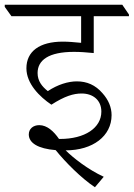

<svg xmlns="http://www.w3.org/2000/svg" viewBox="-53 -643 562 807"><path d="M346 144 383 100C316 69 254 20 223 -11C337 -11 416 -71 416 -159C416 -192 403 -223 378 -251C348 -286 312 -301 270 -301C234 -301 190 -288 148 -260C124 -279 105 -302 105 -336C105 -390 151 -425 258 -425C285 -425 310 -423 341 -420V-575H489V-582L461 -623H-33V-614L-5 -575H288V-463C257 -466 234 -468 211 -468C113 -468 58 -427 58 -356C58 -291 114 -236 163 -203C219 -239 256 -250 290 -250C338 -250 373 -222 373 -174C373 -105 303 -59 200 -59H195C173 -91 145 -117 112 -117C87 -117 68 -102 68 -78C68 -42 107 -18 181 -12C222 39 290 107 346 144Z"/></svg>

Font: Noto Serif Devanagari Light
Style: Regular
Weight: 300
Designer: Universal Thirst, Indian Type Foundry and the Monotype Design Team
Foundry: Monotype Imaging Inc.
Version: Version 2.004